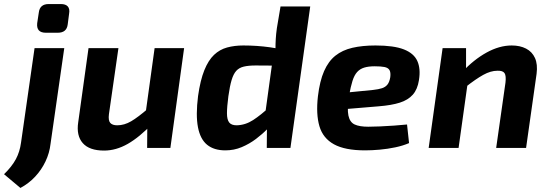

<svg xmlns="http://www.w3.org/2000/svg" viewBox="-77 -732 2721 950"><path d="M241 -494 173 -20Q168 25 148 67Q128 109 96.5 142.5Q65 176 24 198L-57 130Q-18 92 1.5 55.5Q21 19 27 -26L94 -494ZM224 -712Q248 -712 258.5 -700Q269 -688 265 -665L258 -611Q253 -570 209 -570H150Q102 -570 107 -617L115 -670Q120 -712 164 -712Z M509 -494 462 -167Q458 -136 468.5 -124Q479 -112 503 -112Q538 -112 572 -132Q606 -152 657 -196L679 -122Q613 -53 555 -20Q497 13 438 13Q365 13 332.5 -24Q300 -61 310 -127L361 -494ZM834 -494 766 0H651L652 -134L640 -147L688 -494Z M1127 -507Q1194 -507 1259 -498Q1324 -489 1366 -471L1345 -406Q1300 -407 1263 -407.5Q1226 -408 1188 -408Q1153 -408 1129.5 -402.5Q1106 -397 1092 -381.5Q1078 -366 1069 -336Q1060 -306 1053 -256Q1046 -203 1046 -171.5Q1046 -140 1057 -126Q1068 -112 1094 -112Q1137 -113 1175.5 -138Q1214 -163 1259 -205L1287 -141Q1272 -121 1247 -95Q1222 -69 1189.5 -44.5Q1157 -20 1119 -4Q1081 12 1038 12Q982 12 948 -15.5Q914 -43 902.5 -102.5Q891 -162 903 -257Q914 -335 934 -384.5Q954 -434 982 -460.5Q1010 -487 1046.5 -497Q1083 -507 1127 -507ZM1458 -700 1360 0H1243L1244 -122L1230 -131L1277 -473L1286 -489Q1286 -515 1287.5 -540Q1289 -565 1293 -593L1311 -700Z M1781 -507Q1872 -507 1921.5 -487.5Q1971 -468 1988 -430Q2005 -392 1996 -336Q1989 -290 1965.5 -263.5Q1942 -237 1901 -224Q1860 -211 1797 -206L1545 -185L1556 -266L1769 -287Q1796 -290 1813 -295.5Q1830 -301 1840 -313.5Q1850 -326 1854 -350Q1857 -374 1850 -385.5Q1843 -397 1825 -400.5Q1807 -404 1777 -404Q1746 -404 1725 -397.5Q1704 -391 1690 -375.5Q1676 -360 1667 -331.5Q1658 -303 1650 -258Q1640 -193 1647 -160Q1654 -127 1678 -116Q1702 -105 1745 -105Q1769 -105 1803 -106.5Q1837 -108 1872.5 -110.5Q1908 -113 1937 -116L1947 -24Q1917 -11 1879 -3Q1841 5 1802 8.5Q1763 12 1729 12Q1630 12 1575.5 -18Q1521 -48 1503.5 -107.5Q1486 -167 1496 -255Q1505 -331 1526.5 -380Q1548 -429 1582.5 -456.5Q1617 -484 1666.5 -495.5Q1716 -507 1781 -507Z M2455 -507Q2496 -507 2526 -491.5Q2556 -476 2570 -445Q2584 -414 2578 -367L2526 0H2378L2424 -323Q2428 -357 2419.5 -370Q2411 -383 2384 -382Q2351 -382 2314 -361.5Q2277 -341 2225 -300L2208 -374Q2267 -437 2330.5 -472Q2394 -507 2455 -507ZM2229 -494V-364L2241 -350L2192 0H2044L2113 -494Z"/></svg>

Font: Exo 2
Style: Bold Italic
Weight: 700
Italic angle: -8°
Designer: Natanael Gama
Foundry: Natanael Gama
Version: Version 2.010